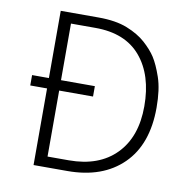

<svg xmlns="http://www.w3.org/2000/svg" viewBox="-73 -694 746 765"><g transform="rotate(10 300.0 -311.0)"><path d="M112 1V-309H44V-351H112V-623H265Q335 -623 381.5 -604.5Q428 -586 457.5 -559.5Q487 -533 504 -507Q522 -479 538.5 -431Q555 -383 555 -309Q555 -160 473 -79.5Q391 1 249 1ZM161 -42H247Q369 -42 437.5 -112Q506 -182 506 -306Q506 -432 443.5 -506Q381 -580 260 -580H161V-351H298V-309H161Z"/></g></svg>

Font: Inconsolata Expanded Light
Style: Regular
Weight: 300
Width: 7
Monospace: yes
Designer: Raph Levien, Cyreal, Brenton Simpson
Foundry: Raph Levien, Cyreal, Google
Version: Version 3.001; ttfautohint (v1.8.2.53-6de2)